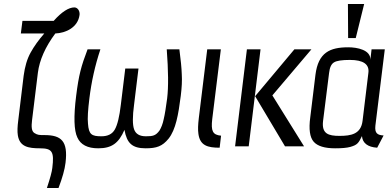

<svg xmlns="http://www.w3.org/2000/svg" viewBox="-20 -730 1940 958"><path d="M351 -693C323 -693 288 -671 248 -626H92L84 -563H201C173 -531 150 -499 133 -468C115 -436 104 -397 98 -352L71 -129C67 -98 66 -74 69 -55C78 2 121 10 179 10C241 10 251 27 241 108C239 127 230 160 214 208H272C291 158 303 116 307 82C320 -26 286 -56 202 -56C176 -56 168 -56 152 -66C137 -75 136 -98 140 -131L169 -367C177 -430 206 -496 256 -563C308 -565 369 -593 377 -656C379 -676 367 -693 351 -693Z M360 -252C347 -149 349 -79 366 -44C382 -8 417 10 470 10C537 10 572 -15 601 -82C613 -15 640 10 707 10C761 10 790 0 821 -38C857 -83 870 -158 882 -252C887 -292 889 -328 887 -359C886 -390 882 -432 875 -484H812C820 -377 821 -296 814 -239C808 -195 803 -161 797 -136C792 -111 784 -92 776 -79C757 -53 743 -50 708 -50C676 -50 657 -62 649 -85C641 -108 641 -149 649 -208L671 -388H605L583 -208C576 -148 566 -107 553 -84C540 -61 518 -50 486 -50C437 -50 423 -59 419 -113C416 -140 419 -182 426 -239C436 -321 454 -403 481 -484H417C385 -400 373 -356 360 -252Z M1039 -136 1082 -484H1014L972 -141C968 -108 967 -82 970 -62C978 -3 1017 7 1076 7L1083 -53C1041 -57 1032 -76 1039 -136Z M1497 0 1339 -254 1534 -484H1449L1253 -250L1402 0ZM1221 0 1280 -484H1212L1153 0Z M1853 -103 1900 -484H1834L1828 -432C1830 -481 1762 -494 1718 -494C1626 -494 1568 -468 1554 -357L1528 -144C1520 -85 1526 -45 1545 -23C1564 -1 1600 10 1652 10C1685 10 1710 8 1728 3C1763 -7 1769 -16 1786 -51C1789 -16 1815 4 1862 7L1894 -54C1863 -56 1849 -65 1853 -103ZM1674 -52C1619 -52 1584 -62 1592 -127L1622 -366C1625 -393 1633 -411 1647 -419C1660 -427 1686 -431 1726 -431C1793 -431 1824 -409 1818 -366L1789 -127C1781 -61 1732 -52 1674 -52ZM1755 -540 1797 -710H1716L1717 -540Z"/></svg>

Font: Gamestation Condensed
Style: Italic
Weight: 400
Width: 3
Designer: Jonas Hecksher
Foundry: Jonas Hecksher, Playtypeª, e-types AS
Version: Version 1.003